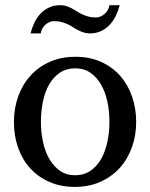

<svg xmlns="http://www.w3.org/2000/svg" viewBox="-20 -715 584 747"><path d="M405.8 -241.2Q405.8 -282.2 397.7 -319.8Q389.6 -357.4 373 -386.2Q356.4 -415 331.5 -432.1Q306.6 -449.2 272.9 -449.2Q238.3 -449.2 212.9 -432.1Q187.5 -415 171.1 -386.2Q154.8 -357.4 147 -319.8Q139.2 -282.2 139.2 -241.2Q139.2 -200.7 147.2 -163.1Q155.3 -125.5 171.9 -96.7Q188.5 -67.9 213.4 -50.5Q238.3 -33.2 272 -33.2Q306.2 -33.2 331.5 -50.3Q356.9 -67.4 373.3 -96.2Q389.6 -125 397.7 -162.6Q405.8 -200.2 405.8 -241.2ZM509.8 -240.2Q509.8 -187 492.9 -140.9Q476.1 -94.7 445.1 -60.8Q414.1 -26.9 369.9 -7.3Q325.7 12.2 271 12.2Q216.3 12.2 172.4 -7.1Q128.4 -26.4 97.7 -60.1Q66.9 -93.8 50.5 -139.9Q34.2 -186 34.2 -240.2Q34.2 -293.5 50.8 -339.8Q67.4 -386.2 98.6 -420.7Q129.9 -455.1 174.1 -474.6Q218.3 -494.1 273.9 -494.1Q329.6 -494.1 373.5 -474.1Q417.5 -454.1 447.8 -419.7Q478 -385.3 493.9 -339.1Q509.8 -293 509.8 -240.2ZM445.8 -694.8Q439.9 -672.9 430.2 -652.8Q420.4 -632.8 406.2 -617.9Q392.1 -603 373 -594Q354 -585 329.6 -585Q316.4 -585 305.4 -588.6Q294.4 -592.3 284.4 -597.4Q274.4 -602.5 264.6 -608.9Q254.9 -615.2 243.9 -620.4Q232.9 -625.5 219.7 -629.2Q206.5 -632.8 190.4 -632.8Q180.2 -632.8 171.4 -628.7Q162.6 -624.5 155.5 -617.9Q148.4 -611.3 144 -602.5Q139.6 -593.8 138.7 -585H98.6Q104.5 -606.9 114 -627Q123.5 -647 137.9 -662.1Q152.3 -677.2 171.4 -686Q190.4 -694.8 214.8 -694.8Q228 -694.8 238.8 -691.2Q249.5 -687.5 259.5 -682.4Q269.5 -677.2 279.1 -670.9Q288.6 -664.6 299.6 -659.4Q310.5 -654.3 323.5 -650.6Q336.4 -647 352.5 -647Q362.8 -647 371.8 -651.1Q380.9 -655.3 388.2 -661.9Q395.5 -668.5 400.1 -677.2Q404.8 -686 405.8 -694.8Z"/></svg>

Font: BabelStone Ogham Pictish
Style: Italic
Weight: 400
Italic angle: -30°
Designer: Andrew West
Foundry: BabelStone
Version: Version 1.02 March 14, 2022